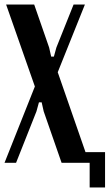

<svg xmlns="http://www.w3.org/2000/svg" viewBox="-28 -719 484 848"><path d="M189 -509 198 -469H210L221 -509L297 -699H347L227 -400L366 0H244L165 -227L156 -267H144L133 -227L43 0H-8L126 -337L-1 -699H123ZM344 -47H436V109H368V0H344Z"/></svg>

Font: Moniqa ExtBd Paragraph
Style: Regular
Weight: 800
Designer: Rajesh Rajput
Foundry: Rajesh Rajput
Version: Version 1.000